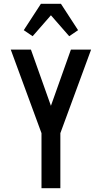

<svg xmlns="http://www.w3.org/2000/svg" viewBox="-20 -998 540 1018"><path d="M200 0V-292L37 -735H144L250 -437L356 -735H463L300 -292V0ZM153 -806 106 -838 197 -978H303L394 -838L347 -806L250 -917Z"/></svg>

Font: Iosevka SS18 Semibold
Style: Regular
Weight: 600
Monospace: yes
Designer: Belleve Invis
Foundry: Belleve Invis
Version: Version 25.1.1; ttfautohint (v1.8.4)